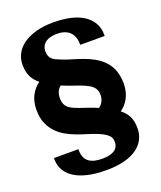

<svg xmlns="http://www.w3.org/2000/svg" viewBox="-168 -826 964 1151"><g transform="rotate(-20 314.0 -250.0)"><path d="M38 45V52C38 74 42 92 49 109C83 188 184 221 311 221C350 221 385 217 417 210C500 191 570 141 570 46C570 -14 548 -52 510 -81C552 -111 584 -160 584 -233C584 -267 578 -296 568 -323C529 -414 436 -446 343 -474C314 -482 292 -491 274 -498C236 -513 208 -525 208 -576C208 -584 210 -594 214 -603C228 -635 263 -649 312 -649C373 -649 418 -615 418 -546V-539H574V-546C574 -573 569 -599 556 -621C518 -689 429 -721 312 -721C272 -721 238 -717 206 -709C126 -688 52 -638 52 -543C52 -483 74 -444 112 -415C70 -384 38 -336 38 -263C38 -228 43 -197 55 -172C94 -82 185 -49 277 -21C323 -6 357 5 387 27C404 40 414 52 414 79C414 130 368 148 311 148C243 148 194 126 194 52V45ZM194 -279C194 -313 206 -336 225 -350C265 -332 324 -315 359 -300C396 -283 430 -266 430 -216C430 -183 415 -160 395 -145C356 -163 295 -180 261 -194C223 -210 194 -226 194 -279Z"/></g></svg>

Font: Aerodynamic
Style: Bd
Weight: 500
Designer: Google
Version: Version 2.000980; 2014